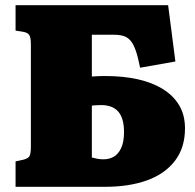

<svg xmlns="http://www.w3.org/2000/svg" viewBox="-20 -720 753 740"><path d="M40 0V-98L68 -104Q86 -108 92.5 -116.5Q99 -125 99 -155V-548Q99 -576 92.5 -585.5Q86 -595 66 -598L40 -602V-700H628L656 -483L520 -459Q512 -500 503 -525.5Q494 -551 482.5 -564Q471 -577 455.5 -581.5Q440 -586 420 -586H334V-425Q346 -426 358.5 -426.5Q371 -427 386 -427Q455 -427 511 -414.5Q567 -402 608 -376.5Q649 -351 671 -313.5Q693 -276 693 -225Q693 -151 654.5 -100.5Q616 -50 547 -25Q478 0 384 0ZM379 -106Q401 -106 418.5 -116Q436 -126 447 -149.5Q458 -173 458 -211Q458 -264 436 -289.5Q414 -315 370 -315Q361 -315 352 -314.5Q343 -314 334 -313V-113Q345 -110 355.5 -108Q366 -106 379 -106Z"/></svg>

Font: Literata Variable Black
Style: Regular
Weight: 900
Designer: Latin by Veronika Burian and Jose Scaglione. Greek by Irene Vlachou. Cyrillic by Vera Evstafieva.
Foundry: TypeTogether
Version: Version 3.021